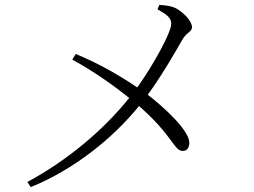

<svg xmlns="http://www.w3.org/2000/svg" viewBox="-20 -756 1040 786"><path d="M625 -718C661 -697 681 -684 681 -659C681 -623 609 -492 542 -398C472 -445 388 -495 290 -535L276 -512C370 -460 448 -404 509 -355C401 -221 255 -99 92 -11L106 10C285 -63 443 -191 549 -322C687 -202 692 -138 728 -138C748 -138 755 -155 755 -172C755 -220 658 -312 585 -368C648 -455 708 -561 726 -593C744 -624 766 -626 766 -644C766 -668 736 -701 704 -720C683 -732 659 -734 632 -736Z"/></svg>

Font: Noto Serif CJK JP Light
Style: Regular
Weight: 300
Designer: Ryoko NISHIZUKA 西塚涼子 (kana & ideographs); Frank Grießhammer (Latin, Greek & Cyrillic); Wenlong ZHANG 张文龙 (bopomofo); San
Foundry: Adobe Systems Incorporated
Version: Version 1.001;PS 1.001;hotconv 16.6.54;makeotf.lib2.5.65590